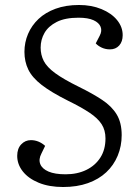

<svg xmlns="http://www.w3.org/2000/svg" viewBox="-20 -736 538 770"><path d="M468 -194Q468 -150 452 -111.5Q436 -73 406 -45Q376 -17 332.5 -1.5Q289 14 233 14Q177 14 135.5 -3Q94 -20 71.5 -48.5Q49 -77 49 -111Q49 -140 65 -157Q81 -174 104 -174Q120 -174 134.5 -168Q149 -162 161 -151L146 -120Q134 -97 141.5 -78Q149 -59 174.5 -48Q200 -37 243 -37Q290 -37 326 -54.5Q362 -72 382.5 -104Q403 -136 403 -181Q403 -214 387.5 -238Q372 -262 339 -284Q306 -306 253 -332Q185 -366 147 -395.5Q109 -425 93.5 -457Q78 -489 78 -528Q78 -566 92.5 -600Q107 -634 134.5 -660Q162 -686 203 -701Q244 -716 297 -716Q347 -716 387 -699.5Q427 -683 449.5 -655.5Q472 -628 472 -595Q472 -569 458 -553.5Q444 -538 421 -538Q403 -538 388 -545Q373 -552 364 -562L380 -593Q390 -612 383.5 -628.5Q377 -645 355 -655Q333 -665 295 -665Q241 -665 207.5 -648Q174 -631 158.5 -604Q143 -577 143 -545Q143 -516 155.5 -491.5Q168 -467 201.5 -442.5Q235 -418 296 -388Q351 -361 389.5 -335.5Q428 -310 448 -277Q468 -244 468 -194Z"/></svg>

Font: Literata Light
Style: Italic
Weight: 300
Italic angle: -2°
Designer: Latin by Veronika Burian and Jose Scaglione. Greek by Irene Vlachou. Cyrillic by Vera Evstafieva
Foundry: TypeTogether
Version: Version 3.103;gftools[0.9.29]